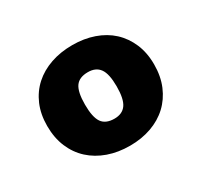

<svg xmlns="http://www.w3.org/2000/svg" viewBox="-82 -843 562 535"><g transform="rotate(-30 199.5 -576.0)"><path d="M200.5 -738.5Q238 -738.5 269.5 -727.5Q301 -716.5 323.5 -695.8Q346 -675 358.8 -645.2Q371.5 -615.5 371.5 -578Q371.5 -540 358.8 -509.8Q346 -479.5 323.5 -458.5Q301 -437.5 269.5 -426.2Q238 -415 200.5 -415Q162.5 -415 130.8 -426.2Q99 -437.5 76 -458.5Q53 -479.5 40.2 -509.8Q27.5 -540 27.5 -578Q27.5 -615.5 40.2 -645.2Q53 -675 76 -695.8Q99 -716.5 130.8 -727.5Q162.5 -738.5 200.5 -738.5ZM200.5 -502Q226 -502 238.2 -519.2Q250.5 -536.5 250.5 -577Q250.5 -617.5 238.2 -634.5Q226 -651.5 200.5 -651.5Q172.5 -651.5 160.5 -634.5Q148.5 -617.5 148.5 -577Q148.5 -536.5 160.5 -519.2Q172.5 -502 200.5 -502Z"/></g></svg>

Font: Lato 2
Style: Regular
Weight: 900
Designer: Lukasz Dziedzic with Adam Twardoch and Botio Nikoltchev
Foundry: tyPoland Lukasz Dziedzic
Version: Version 2.015; 2015-08-06; http://www.latofonts.com/